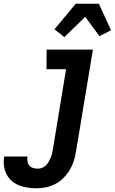

<svg xmlns="http://www.w3.org/2000/svg" viewBox="-92 -786 615 1029"><path d="M104 223Q79 223 55 219.5Q31 216 10 207.5Q-11 199 -28.5 184Q-46 169 -56.5 148.5Q-67 128 -70.5 104.5Q-74 81 -70 56L-69 53H55V54Q53 67 55.5 80Q58 93 66 102Q74 111 86.5 114.5Q99 118 112 118Q123 118 135 113Q147 108 155.5 99Q164 90 170 79Q176 68 180.5 57Q185 46 187.5 34.5Q190 23 192 11L262 -415H157L158 -520H406L315 28Q311 53 303 78Q295 103 281 126Q267 149 247.5 168.5Q228 188 203.5 200.5Q179 213 154 218Q129 223 104 223ZM253 -587 200 -629 314 -766H438L503 -624L441 -592L365 -696Z"/></svg>

Font: Iosevka Term Curly XBd Obl
Style: Regular
Weight: 800
Italic angle: -9°
Designer: Belleve Invis
Foundry: Belleve Invis
Version: Version 32.3.0